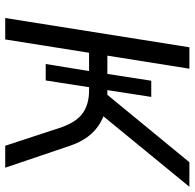

<svg xmlns="http://www.w3.org/2000/svg" viewBox="-25 -720 745 735"><g transform="rotate(90 347.5 -352.5)"><path d="M49 0 161 -705H243L193 -391H263L289 -559H351L325 -391H343L601 -705H695L413 -361L377 -388Q416 -383 447.5 -365.5Q479 -348 502 -318Q525 -288 539 -245L622 0H538L470 -207Q450 -269 415.5 -295Q381 -321 326 -321H295L316 -335L288 -155H225L252 -321H182L131 0Z"/></g></svg>

Font: Nunito Sans 12pt
Style: Italic
Weight: 400
Italic angle: -9°
Designer: Vernon Adams
Foundry: Vernon Adams
Version: Version 3.101;gftools[0.9.27]